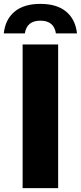

<svg xmlns="http://www.w3.org/2000/svg" viewBox="-62 -969 417 989"><path d="M54.5 0V-740H237.5V0ZM-42.5 -797Q-35 -868.5 12.8 -908.8Q60.5 -949 146 -949Q231.5 -949 279.2 -908.8Q327 -868.5 334.5 -797H226Q216 -862.5 146 -862.5Q76 -862.5 66 -797Z"/></svg>

Font: Encode Sans SemiCondensed SemiCondensed ExtraBold
Style: Regular
Weight: 800
Width: 4
Designer: Multiple Designers
Foundry: Impallari Type
Version: Version 3.000; ttfautohint (v1.8.3) -l 8 -r 50 -G 200 -x 14 